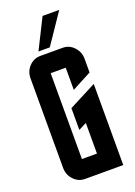

<svg xmlns="http://www.w3.org/2000/svg" viewBox="-166 -955 717 1019"><g transform="rotate(-20 192.5 -445.0)"><path d="M192.4 -720.2H128.4L213.4 -890.1H307.6ZM129.9 0Q92.8 0 66.4 -27.8Q40 -55.7 40 -95.2V-600.1Q40 -639.6 66.4 -667.5Q92.3 -694.8 129.9 -694.8H254.9Q292.5 -694.8 318.4 -667.5Q345.2 -639.2 345.2 -600.1V-522.9L234.9 -464.8V-589.8H149.9V-105H234.9V-277.8L189.9 -254.9V-377.9L345.2 -458V0Z"/></g></svg>

Font: Horta
Style: Regular
Weight: 600
Width: 3
Version: Version 0.11